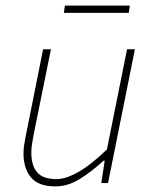

<svg xmlns="http://www.w3.org/2000/svg" viewBox="-20 -654 544 686"><path d="M178 12Q117 12 90.5 -20.5Q64 -53 64 -104Q64 -122 66 -134.5Q68 -147 72 -168L134 -478H162L100 -172Q96 -150 94 -136.5Q92 -123 92 -108Q92 -62 113 -38Q134 -14 182 -14Q215 -14 260 -39.5Q305 -65 362 -120L434 -478H462L366 0H342L354 -80H350Q308 -41 265 -14.5Q222 12 178 12ZM208 -608 212 -634H444L440 -608Z"/></svg>

Font: Source Sans Variable
Style: Italic
Weight: 200
Italic angle: -11°
Designer: Paul D. Hunt
Foundry: Adobe Systems Incorporated
Version: Version 3.006;hotconv 1.0.111;makeotfexe 2.5.65597